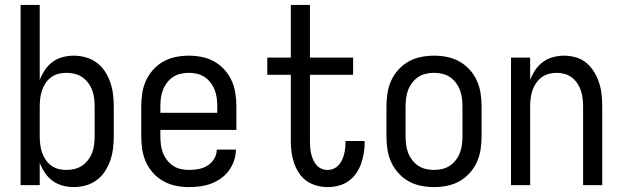

<svg xmlns="http://www.w3.org/2000/svg" viewBox="-20 -755 2540 783"><path d="M281 8Q258 8 235.5 2Q213 -4 194.5 -17.5Q176 -31 163 -50.5Q150 -70 142 -91V0H64V-735H142V-429Q150 -450 163 -469.5Q176 -489 194.5 -502.5Q213 -516 235.5 -522Q258 -528 281 -528Q306 -528 330.5 -521Q355 -514 375 -499Q395 -484 408.5 -463Q422 -442 430 -418.5Q438 -395 441 -370Q444 -345 444 -320V-200Q444 -175 441 -150Q438 -125 430 -101.5Q422 -78 408.5 -57Q395 -36 375 -21Q355 -6 330.5 1Q306 8 281 8ZM251 -62Q268 -62 284.5 -66Q301 -70 315 -79.5Q329 -89 339.5 -103Q350 -117 356 -133Q362 -149 364 -166Q366 -183 366 -200V-320Q366 -337 364 -354Q362 -371 356 -387Q350 -403 339.5 -417Q329 -431 315 -440.5Q301 -450 284.5 -454Q268 -458 251 -458Q234 -458 218 -454Q202 -450 188.5 -440Q175 -430 165.5 -415.5Q156 -401 151 -385.5Q146 -370 144 -353.5Q142 -337 142 -320V-200Q142 -183 144 -166.5Q146 -150 151 -134.5Q156 -119 165.5 -104.5Q175 -90 188.5 -80Q202 -70 218 -66Q234 -62 251 -62Z M750 8Q723 8 696.5 2.5Q670 -3 646.5 -16Q623 -29 604.5 -49.5Q586 -70 575 -94.5Q564 -119 560 -146Q556 -173 556 -200V-320Q556 -347 560 -374Q564 -401 575 -425.5Q586 -450 604.5 -470.5Q623 -491 646 -504Q669 -517 696 -522.5Q723 -528 750 -528Q777 -528 804 -522.5Q831 -517 854 -504Q877 -491 895.5 -470.5Q914 -450 925 -425.5Q936 -401 940 -374Q944 -347 944 -320V-225H634V-200Q634 -183 636 -166Q638 -149 644 -133Q650 -117 660.5 -103Q671 -89 685 -79.5Q699 -70 716 -66Q733 -62 750 -62Q770 -62 789.5 -65.5Q809 -69 826 -79.5Q843 -90 853.5 -107.5Q864 -125 864 -145H942Q942 -122 934.5 -100Q927 -78 913.5 -59.5Q900 -41 881 -27.5Q862 -14 840.5 -6Q819 2 796 5Q773 8 750 8ZM866 -295V-320Q866 -337 864 -354Q862 -371 856 -387Q850 -403 839.5 -417Q829 -431 815 -440.5Q801 -450 784 -454Q767 -458 750 -458Q733 -458 716 -454Q699 -450 685 -440.5Q671 -431 660.5 -417Q650 -403 644 -387Q638 -371 636 -354Q634 -337 634 -320V-295Z M1316 8Q1294 8 1271.5 2Q1249 -4 1230.5 -17Q1212 -30 1199.5 -49Q1187 -68 1179.5 -89.5Q1172 -111 1169 -133.5Q1166 -156 1166 -179V-450H1070V-520H1166V-735H1244V-520H1420V-450H1244V-179Q1244 -166 1245 -153Q1246 -140 1249 -127.5Q1252 -115 1257 -103.5Q1262 -92 1270.5 -82Q1279 -72 1291 -67Q1303 -62 1316 -62Q1329 -62 1340.5 -67Q1352 -72 1360.5 -81Q1369 -90 1374.5 -101.5Q1380 -113 1383 -125Q1386 -137 1387.5 -149.5Q1389 -162 1389 -174V-180H1467V-171Q1467 -149 1463 -127Q1459 -105 1451.5 -84.5Q1444 -64 1431 -46Q1418 -28 1400 -15.5Q1382 -3 1360 2.5Q1338 8 1316 8Z M1750 8Q1723 8 1696 2.5Q1669 -3 1646 -16Q1623 -29 1604.5 -49.5Q1586 -70 1575 -94.5Q1564 -119 1560 -146Q1556 -173 1556 -200V-320Q1556 -347 1560 -374Q1564 -401 1575 -425.5Q1586 -450 1604.5 -470.5Q1623 -491 1646 -504Q1669 -517 1696 -522.5Q1723 -528 1750 -528Q1777 -528 1804 -522.5Q1831 -517 1854 -504Q1877 -491 1895.5 -470.5Q1914 -450 1925 -425.5Q1936 -401 1940 -374Q1944 -347 1944 -320V-200Q1944 -173 1940 -146Q1936 -119 1925 -94.5Q1914 -70 1895.5 -49.5Q1877 -29 1854 -16Q1831 -3 1804 2.5Q1777 8 1750 8ZM1750 -62Q1767 -62 1784 -66Q1801 -70 1815 -79.5Q1829 -89 1839.5 -103Q1850 -117 1856 -133Q1862 -149 1864 -166Q1866 -183 1866 -200V-320Q1866 -337 1864 -354Q1862 -371 1856 -387Q1850 -403 1839.5 -417Q1829 -431 1815 -440.5Q1801 -450 1784 -454Q1767 -458 1750 -458Q1733 -458 1716 -454Q1699 -450 1685 -440.5Q1671 -431 1660.5 -417Q1650 -403 1644 -387Q1638 -371 1636 -354Q1634 -337 1634 -320V-200Q1634 -183 1636 -166Q1638 -149 1644 -133Q1650 -117 1660.5 -103Q1671 -89 1685 -79.5Q1699 -70 1716 -66Q1733 -62 1750 -62Z M2064 0V-520H2142V-429Q2150 -450 2163 -469.5Q2176 -489 2194.5 -502.5Q2213 -516 2235.5 -522Q2258 -528 2280 -528Q2305 -528 2329 -521Q2353 -514 2371.5 -498.5Q2390 -483 2403 -461.5Q2416 -440 2423.5 -416.5Q2431 -393 2433.5 -368.5Q2436 -344 2436 -320V0H2358V-320Q2358 -337 2356 -353.5Q2354 -370 2349 -385.5Q2344 -401 2334.5 -415Q2325 -429 2312 -439Q2299 -449 2283 -453.5Q2267 -458 2250 -458Q2233 -458 2217 -453.5Q2201 -449 2188 -439Q2175 -429 2165.5 -415Q2156 -401 2151 -385.5Q2146 -370 2144 -353.5Q2142 -337 2142 -320V0Z"/></svg>

Font: Iosevka Term
Style: Regular
Weight: 400
Monospace: yes
Designer: Belleve Invis
Foundry: Belleve Invis
Version: Version 30.0.1